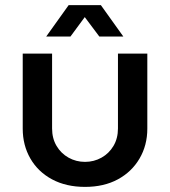

<svg xmlns="http://www.w3.org/2000/svg" viewBox="-20 -720 666 752"><path d="M313 12Q239 12 184 -17.5Q129 -47 99 -99Q69 -151 69 -216V-510H184V-217Q184 -178 201.5 -148.5Q219 -119 248.5 -102.5Q278 -86 313 -86Q348 -86 377.5 -102.5Q407 -119 424.5 -148.5Q442 -178 442 -217V-510H557V-216Q557 -151 526.5 -99Q496 -47 441.5 -17.5Q387 12 313 12ZM161 -577 249 -700H375L463 -577H369L312 -653L256 -577Z"/></svg>

Font: MuseoModerno SemiBold Medium
Style: Regular
Weight: 500
Version: Version 1.001